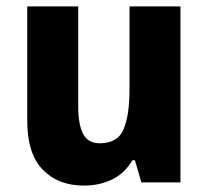

<svg xmlns="http://www.w3.org/2000/svg" viewBox="-20 -569 650 599"><path d="M543 -549V0H421L401 -69H393Q369 -28 329.5 -9Q290 10 242 10Q161 10 113 -40Q65 -90 65 -192V-549H224V-237Q224 -180 239.5 -151Q255 -122 291 -122Q347 -122 365.5 -165.5Q384 -209 384 -290V-549Z"/></svg>

Font: Noto Sans Malayalam SemiCondensed ExtraBold
Style: Regular
Weight: 800
Width: 4
Designer: Jelle Bosma - Monotype Design Team
Foundry: Monotype Imaging Inc.
Version: Version 2.104; ttfautohint (v1.8.4.7-5d5b)